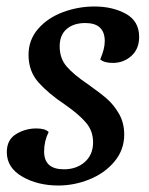

<svg xmlns="http://www.w3.org/2000/svg" viewBox="-20 -550 459 592"><path d="M181 -227Q130 -261 99 -295.5Q68 -330 68 -381Q68 -427 97.5 -461Q127 -495 174 -512.5Q221 -530 271 -530Q327 -530 368 -507.5Q409 -485 409 -436Q409 -399 385 -377.5Q361 -356 328 -356Q301 -356 289 -367Q303 -399 303 -423Q303 -479 243 -479Q207 -479 185.5 -460.5Q164 -442 164 -407Q164 -370 185.5 -345Q207 -320 250 -291Q287 -265 309 -246Q331 -227 347 -199Q363 -171 363 -135Q363 -88 333 -52Q303 -16 256 3Q209 22 160 22Q96 22 48.5 -5.5Q1 -33 1 -81Q1 -119 29.5 -136.5Q58 -154 92 -154Q119 -154 130 -143Q116 -115 116 -83Q116 -28 177 -28Q216 -28 241.5 -50.5Q267 -73 267 -111Q267 -146 245.5 -171.5Q224 -197 181 -227Z"/></svg>

Font: Sansita Light Italic
Style: Regular
Weight: 300
Italic angle: -11°
Designer: Pablo Cosgaya
Foundry: Omnibus-Type
Version: Version 1.006